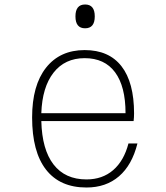

<svg xmlns="http://www.w3.org/2000/svg" viewBox="-20 -823 740 855"><path d="M592 -184Q568 -88 510 -38Q452 12 365 12Q247 12 185 -67.5Q123 -147 123 -300Q123 -443 185 -521.5Q247 -600 357 -600Q465 -600 521 -528Q577 -456 577 -318Q577 -310 576.5 -301Q576 -292 575 -284H164Q167 -157 218.5 -90.5Q270 -24 365 -24Q436 -24 484 -65.5Q532 -107 552 -184ZM357 -564Q269 -564 218.5 -499.5Q168 -435 164 -319H539Q539 -438 492.5 -501Q446 -564 357 -564ZM359 -697Q316 -697 316 -750Q316 -803 359 -803Q402 -803 402 -750Q402 -697 359 -697Z"/></svg>

Font: Martian Mono Thin
Style: Regular
Weight: 100
Monospace: yes
Designer: Roman Shamin
Foundry: Evil Martians
Version: Version 1.000; ttfautohint (v1.8.4.7-5d5b)